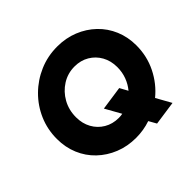

<svg xmlns="http://www.w3.org/2000/svg" viewBox="-177 -912 1151 1151"><g transform="rotate(-45 399.0 -336.0)"><path d="M392 11Q319 11 257 -14Q195 -39 148.5 -83.5Q102 -128 76.5 -188.5Q51 -249 51 -320Q51 -401 81.5 -471.5Q112 -542 166.5 -596Q221 -650 292 -680.5Q363 -711 444 -711Q517 -711 579 -686Q641 -661 687.5 -616.5Q734 -572 759.5 -511.5Q785 -451 785 -380Q785 -289 746 -210.5Q707 -132 641 -78L694 17L541 39L514 -9Q456 11 392 11ZM403 -147Q420 -147 435 -150L379 -250L531 -272L559 -221Q584 -251 598 -288.5Q612 -326 612 -369Q612 -422 589 -463.5Q566 -505 525.5 -529Q485 -553 433 -553Q375 -553 327.5 -523Q280 -493 252 -443Q224 -393 224 -331Q224 -278 247 -236.5Q270 -195 310.5 -171Q351 -147 403 -147Z"/></g></svg>

Font: Red Hat Display Black
Style: Italic
Weight: 900
Italic angle: -12°
Designer: Pentagram, MCKL
Foundry: Pentagram, MCKL
Version: Version 1.023; ttfautohint (v1.8.3)